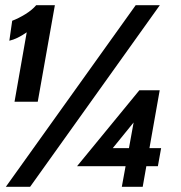

<svg xmlns="http://www.w3.org/2000/svg" viewBox="-20 -720 696 740"><path d="M36 -328 83 -595.5Q46.5 -570 16 -563L27 -640Q51 -649 77.5 -665.2Q104 -681.5 119.5 -700H191.5L125.5 -328ZM2.5 0 503 -700H596L96 0ZM530 0H449.5L464 -79.5H277L517 -372H595.5L556 -149H601L588.5 -79.5H544ZM414.5 -149H477L495 -248Z"/></svg>

Font: Cabin Condensed
Style: Bold Italic
Weight: 700
Width: 3
Italic angle: -10°
Designer: Pablo Impallari
Foundry: Pablo Impallari. http://www.impallari.com Igino Marini. http://www.ikern.com
Version: Version 3.001; ttfautohint (v1.8.3)